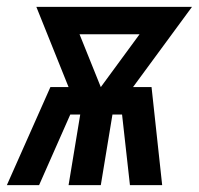

<svg xmlns="http://www.w3.org/2000/svg" viewBox="-53 -540 580 560"><path d="M-33 0 94 -286H147L53 -520H507L335 -286H389L420 0H326L303 -206H275L241 0H147L181 -206H152L61 0ZM241 -286 354 -440H179Z"/></svg>

Font: Iosevka SS04 Oblique
Style: Bold
Weight: 700
Italic angle: -9°
Monospace: yes
Designer: Belleve Invis
Foundry: Belleve Invis
Version: Version 19.0.0; ttfautohint (v1.8.4)